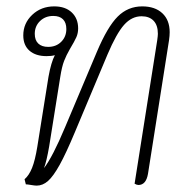

<svg xmlns="http://www.w3.org/2000/svg" viewBox="-20 -576 603 602"><path d="M512 -475Q512 -464 510 -450L444 -31Q438 4 414 4Q409 4 402 0L473 -450Q475 -464 475 -470Q475 -497 461.5 -511Q448 -525 424 -525Q393 -525 369 -498Q345 -471 317 -405L215 -162Q187 -95 167 -59Q147 -23 130.5 -8.5Q114 6 95 6Q89 6 77.5 4Q66 2 61 2L57 -14Q71 -26 80.5 -49.5Q90 -73 97 -116L132 -335Q140 -380 152 -403Q142 -400 126 -400Q92 -400 72.5 -417Q53 -434 53 -465Q53 -503 81 -529.5Q109 -556 150 -556Q185 -556 205 -537Q225 -518 225 -487Q225 -472 219.5 -459.5Q214 -447 199 -422Q188 -403 181 -385Q174 -367 169 -335L134 -116Q126 -70 118 -49Q145 -84 184 -177L284 -414Q317 -492 349 -524Q381 -556 426 -556Q466 -556 489 -534.5Q512 -513 512 -475ZM131 -429Q156 -429 172 -445Q188 -461 188 -485Q188 -505 177.5 -515.5Q167 -526 147 -526Q122 -526 105.5 -510Q89 -494 89 -470Q89 -450 100 -439.5Q111 -429 131 -429Z"/></svg>

Font: Thasadith
Style: Italic
Weight: 400
Italic angle: -9°
Designer: Cadson Demak Co.,Ltd.
Foundry: Cadson Demak Co.,Ltd.
Version: Version 1.000; ttfautohint (v1.6)